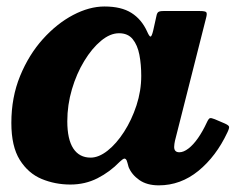

<svg xmlns="http://www.w3.org/2000/svg" viewBox="-20 -554 755 592"><path d="M415.5 -320Q415.5 -274 400.8 -229Q386 -184 362.5 -147.5Q339 -111 311.8 -89.5Q284.5 -68 259.5 -68Q224.5 -68 206 -96.2Q187.5 -124.5 187.5 -180Q187.5 -230.5 201.8 -278.8Q216 -327 239.8 -366Q263.5 -405 291.5 -428.2Q319.5 -451.5 347 -451.5Q374.5 -451.5 389.2 -433.2Q404 -415 409.8 -385Q415.5 -355 415.5 -320ZM681 -145.5Q687.5 -159 686.2 -163.5Q685 -168 672.5 -173.5L642 -186.5Q631 -191 627 -189.5Q623 -188 617.5 -176Q605 -149 590.5 -128.2Q576 -107.5 561 -96Q546 -84.5 533 -84.5Q517 -84.5 517 -101Q517 -105 517.8 -110.5Q518.5 -116 519.5 -120L615.5 -499Q619 -512 616.2 -516Q613.5 -520 596 -520H484Q472 -520 468 -516.8Q464 -513.5 462.5 -505.5L452.5 -460.5Q448 -441.5 444.2 -441.2Q440.5 -441 433.5 -457Q416.5 -494.5 385.2 -514.2Q354 -534 302 -534Q255.5 -534 205.5 -507.8Q155.5 -481.5 112.2 -433.5Q69 -385.5 42 -319.8Q15 -254 15 -175Q15 -102.5 41 -61Q67 -19.5 108.5 -2.2Q150 15 197 15Q242.5 15 280.8 -4.5Q319 -24 349 -55Q358 -63.5 362.5 -64.8Q367 -66 370.5 -59.5Q371.5 -56.5 373 -51.8Q374.5 -47 376.5 -39Q386 -15.5 409.5 1Q433 17.5 469.5 17.5Q537 17.5 591.8 -27.2Q646.5 -72 681 -145.5Z"/></svg>

Font: Besley
Style: Bold Italic
Weight: 700
Italic angle: -13°
Designer: Owen Earl
Foundry: indestructible type*
Version: Version 2.001